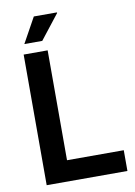

<svg xmlns="http://www.w3.org/2000/svg" viewBox="-95 -932 700 993"><g transform="rotate(-10 255.0 -435.5)"><path d="M81 -739 154 -871H275L276 -868L175 -739ZM68 0V-686H194V-109H492V0Z"/></g></svg>

Font: Archivo SemiCondensed SemiBold
Style: Regular
Weight: 600
Width: 4
Designer: Hector Gatti
Foundry: Omnibus-Type
Version: Version 2.001; ttfautohint (v1.8.3)